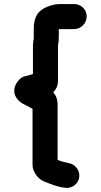

<svg xmlns="http://www.w3.org/2000/svg" viewBox="-20 -759 499 950"><path d="M271 -579V-615H347C381 -615 409 -644 409 -678C409 -712 381 -739 347 -739H276C254 -739 231 -733 215 -726C169 -708 147 -677 147 -614V-568L145 -556C144 -547 143 -539 143 -530V-393C131 -388 117 -385 105 -382C88 -379 74 -367 62 -348C36 -305 58 -266 91 -247C102 -241 118 -234 129 -227L141 -221V57C141 93 169 126 196 138C230 151 259 165 301 170C337 176 368 149 372 118C377 83 350 52 319 48C297 43 284 40 265 32V-242C265 -266 257 -288 243 -302C259 -318 267 -337 267 -359V-536C270 -549 271 -564 271 -579Z"/></svg>

Font: Electronic
Style: Thk
Weight: 900
Version: Version 1.011